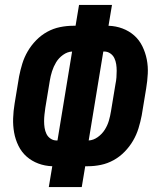

<svg xmlns="http://www.w3.org/2000/svg" viewBox="-20 -755 640 775"><path d="M177 0 191 -84Q161 -85 134.5 -95Q108 -105 87.5 -123Q67 -141 54.5 -166.5Q42 -192 37 -220Q32 -248 33 -277.5Q34 -307 39 -337L57 -446Q62 -472 70 -498Q78 -524 92 -548Q106 -572 126 -592.5Q146 -613 170.5 -626.5Q195 -640 222 -645.5Q249 -651 275 -651H285L299 -735H432L418 -651Q448 -650 474.5 -640Q501 -630 521.5 -612Q542 -594 554.5 -568.5Q567 -543 572.5 -515Q578 -487 576.5 -457.5Q575 -428 570 -398L552 -289Q547 -263 539 -237Q531 -211 517 -187Q503 -163 483 -142.5Q463 -122 438.5 -108.5Q414 -95 387.5 -89.5Q361 -84 335 -84H324L310 0ZM338 -188Q357 -189 374.5 -201.5Q392 -214 403 -231.5Q414 -249 419.5 -268Q425 -287 428 -306L446 -415Q449 -429 450 -442.5Q451 -456 451 -469.5Q451 -483 449 -496Q447 -509 441.5 -520.5Q436 -532 425 -539.5Q414 -547 401 -547H397ZM212 -188 271 -547Q252 -546 234.5 -533.5Q217 -521 206.5 -503.5Q196 -486 190 -467Q184 -448 181 -429L163 -320Q161 -306 159.5 -292.5Q158 -279 158 -265.5Q158 -252 160 -239Q162 -226 167.5 -214.5Q173 -203 184 -195.5Q195 -188 208 -188Z"/></svg>

Font: Iosevka SS04 XBd Ex
Style: Italic
Weight: 800
Width: 7
Italic angle: -9°
Monospace: yes
Designer: Belleve Invis
Foundry: Belleve Invis
Version: Version 19.0.0; ttfautohint (v1.8.4)